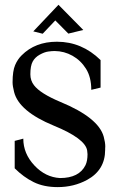

<svg xmlns="http://www.w3.org/2000/svg" viewBox="-20 -764 497 797"><path d="M219.7 12.7Q161.6 12.7 119.6 -8.1Q77.6 -28.8 41 -65.4V-179.2L76.7 -188.5Q76.7 -126.5 122.6 -77.4Q168.5 -28.3 229 -24.9Q308.6 -24.9 335 -78.6Q343.3 -96.2 343.3 -124Q343.3 -129.4 341.8 -139.2Q334 -189 202.6 -242.7Q59.1 -301.8 38.6 -381.8Q32.2 -406.7 32.2 -422.4Q32.2 -469.2 42.7 -493.7Q53.2 -518.1 69.8 -534.2Q126 -590.8 216.3 -590.8Q319.8 -590.8 397.5 -514.6V-400.4L358.9 -391.1Q358.9 -443.4 337.2 -478.3Q315.4 -513.2 281 -532.5Q246.6 -551.8 207 -552.2Q195.3 -552.2 179.9 -550Q164.6 -547.9 145 -537.1Q125.5 -526.4 115.7 -508.5Q106 -490.7 106 -455.6Q106 -429.7 121.1 -410.2Q147 -376 231 -340.8Q389.2 -275.4 410.6 -196.3Q417 -172.4 417 -156.2Q417 -151.4 416.5 -147V-142.1Q416.5 -58.1 341.3 -17.1Q286.1 12.7 219.7 12.7ZM263.7 -624.5 209.5 -679.2 157.2 -624 118.2 -633.8 222.7 -744.1 325.7 -639.6Z"/></svg>

Font: Quaaykop
Style: Medium
Weight: 500
Designer: Tup Wanders
Foundry: Free font, DO NOT SELL
Version: Version 1.00;July 31, 2023;FontCreator 11.5.0.2430 64-bit